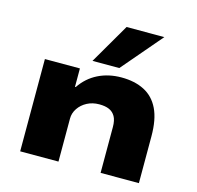

<svg xmlns="http://www.w3.org/2000/svg" viewBox="-112 -899 1043 1017"><g transform="rotate(15 410.0 -391.0)"><path d="M85 0V-506H277V-405H281Q318 -460 375 -488.5Q432 -517 503 -517Q576 -517 628.5 -490Q681 -463 708.5 -406Q736 -349 736 -257V0H526V-251Q526 -288 514 -309Q502 -330 480.5 -339.5Q459 -349 426 -349Q389 -349 359.5 -333.5Q330 -318 312.5 -292Q295 -266 295 -236V0ZM331 -562 459 -782H666L478 -562Z"/></g></svg>

Font: Nunito Sans 7pt Expanded Black
Style: Regular
Weight: 900
Width: 7
Designer: Vernon Adams
Foundry: Vernon Adams
Version: Version 3.101;gftools[0.9.27]